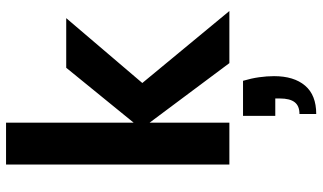

<svg xmlns="http://www.w3.org/2000/svg" viewBox="-230 -530 1040 619"><g transform="rotate(-90 289.5 -220.0)"><path d="M396 0 184 -284 381 -526H541L287 -228V-335L564 0ZM69 0V-720H204V0ZM232 280V226Q258 226 270 210.5Q282 195 282 163V148H226V44H339Q347 71 350.5 96Q354 121 354 144Q354 208 323.5 244Q293 280 232 280Z"/></g></svg>

Font: DM Sans 9pt
Style: Bold
Weight: 700
Version: Version 4.004;gftools[0.9.30]